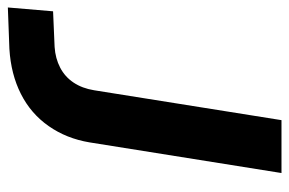

<svg xmlns="http://www.w3.org/2000/svg" viewBox="-170 -598 754 501"><g transform="rotate(90 207.5 -348.0)"><path d="M-23 9 -13 -109 80 -113Q110 -115 134 -127.5Q158 -140 173 -162.5Q188 -185 193 -216L271 -705H409L329 -204Q319 -144 286.5 -97.5Q254 -51 202.5 -25Q151 1 85 5Z"/></g></svg>

Font: Nunito Sans 6pt
Style: Bold Italic
Weight: 700
Italic angle: -9°
Version: Version 3.101;gftools[0.9.27]